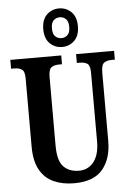

<svg xmlns="http://www.w3.org/2000/svg" viewBox="-64 -1025 740 1082"><g transform="rotate(-5 306.5 -484.5)"><path d="M312 10Q246 10 196 -12.5Q146 -35 118 -85Q90 -135 90 -217V-602Q90 -643 73.5 -653.5Q57 -664 32 -664H13V-714H301V-664H283Q258 -664 241.5 -653Q225 -642 225 -598V-210Q225 -125 257 -91.5Q289 -58 345 -58Q397 -58 428.5 -98.5Q460 -139 460 -213V-602Q460 -643 444.5 -653.5Q429 -664 403 -664H385V-714H600V-664H581Q556 -664 539.5 -653Q523 -642 523 -598V-211Q523 -110 472.5 -50Q422 10 312 10ZM311 -761Q270 -761 241.5 -789Q213 -817 213 -870Q213 -923 241.5 -951Q270 -979 311 -979Q352 -979 380.5 -951Q409 -923 409 -870Q409 -817 380.5 -789Q352 -761 311 -761ZM311 -811Q331 -811 345.5 -824.5Q360 -838 360 -870Q360 -902 345.5 -915.5Q331 -929 311 -929Q291 -929 276.5 -915.5Q262 -902 262 -870Q262 -838 276.5 -824.5Q291 -811 311 -811Z"/></g></svg>

Font: Noto Serif Hebrew ExtraCondensed
Style: Bold
Weight: 700
Width: 2
Designer: Monotype Design Team
Foundry: Monotype Imaging Inc.
Version: Version 2.004; ttfautohint (v1.8.4.7-5d5b)